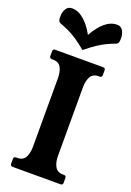

<svg xmlns="http://www.w3.org/2000/svg" viewBox="-168 -957 694 1017"><g transform="rotate(20 179.0 -448.5)"><path d="M250 -136Q250 -102 263 -77.5Q276 -53 309 -53H314Q327 -53 327 -40V-13Q327 0 314 0H44Q31 0 31 -13V-40Q31 -53 44 -53H50Q84 -53 96.5 -77.5Q109 -102 109 -136V-524Q109 -559 96.5 -583Q84 -607 50 -607H44Q31 -607 31 -620V-647Q31 -660 44 -660H314Q327 -660 327 -647V-620Q327 -607 314 -607H309Q276 -607 263 -583Q250 -559 250 -524ZM180 -793Q193.1 -817.6 212 -841.4Q231 -865.2 255 -881.1Q279 -897 307.2 -897Q329.8 -897 340.4 -878.4Q351 -859.8 351 -835.5Q351 -824 349 -815.2Q347 -806.4 339 -802Q310 -791 287.6 -780.3Q265.2 -769.7 240.6 -753.3Q216 -737 180 -708Q145 -737 120.2 -753.3Q95.3 -769.7 72.7 -780.3Q50 -791 21 -802Q13 -806.4 11 -815Q9 -823.8 9 -835.4Q9 -860 20 -878.5Q31 -897 53 -897Q81.7 -897 105.3 -881Q129 -865 148 -841.5Q167 -818 180 -793Z"/></g></svg>

Font: Young Serif Light
Style: Regular
Weight: 300
Designer: Bastien Sozeau
Foundry: NBR — Bastien Sozeau
Version: Version 5.001